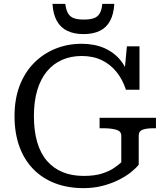

<svg xmlns="http://www.w3.org/2000/svg" viewBox="-20 -954 850 991"><path d="M696 -254V-104Q681 -85 654.5 -64Q628 -43 590.5 -24.5Q553 -6 508 5.5Q463 17 411 17Q330 17 264.5 -8Q199 -33 152 -81Q105 -129 80 -198Q55 -267 55 -355Q55 -443 81.5 -512Q108 -581 155.5 -629Q203 -677 266 -702.5Q329 -728 401 -728Q468 -728 519 -705.5Q570 -683 603.5 -641Q637 -599 649 -540L621 -565L635 -715H700V-491H630Q613 -543 582 -582Q551 -621 506 -643Q461 -665 402 -665Q346 -665 300.5 -645Q255 -625 222.5 -586Q190 -547 172.5 -489Q155 -431 155 -355Q155 -279 172 -220.5Q189 -162 222.5 -123.5Q256 -85 303.5 -65.5Q351 -46 412 -46Q470 -46 509 -59Q548 -72 571.5 -89Q595 -106 606 -116V-254Q606 -277 579.5 -284.5Q553 -292 515 -292H494V-346H785V-292H771Q736 -292 716 -284.5Q696 -277 696 -254ZM411 -778Q460 -778 494.5 -794.5Q529 -811 548 -846Q567 -881 570 -934H508Q505 -902 494.5 -884.5Q484 -867 464.5 -860Q445 -853 412 -853Q381 -853 361.5 -860Q342 -867 331.5 -884.5Q321 -902 317 -934H251Q254 -881 273.5 -846Q293 -811 328 -794.5Q363 -778 411 -778Z"/></svg>

Font: Roboto Serif
Style: Regular
Weight: 400
Designer: Greg Gazdowicz
Foundry: Commercial Type
Version: Version 1.008